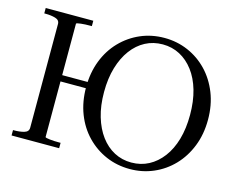

<svg xmlns="http://www.w3.org/2000/svg" viewBox="-101 -871 1278 1033"><g transform="rotate(15 538.5 -355.0)"><path d="M183 -384H408V-349H183ZM36 0V-30H42Q74 -30 98 -37Q122 -44 122 -66V-644Q122 -666 98 -673Q74 -680 42 -680H36V-710H301V-680H292Q279 -680 265.5 -679.5Q252 -679 240.5 -677.5Q229 -676 222 -674.5Q215 -673 215 -670V-40Q215 -37 222 -35.5Q229 -34 240.5 -32.5Q252 -31 265.5 -30.5Q279 -30 292 -30H301V0ZM696 10Q625 10 563.5 -16.5Q502 -43 455 -91.5Q408 -140 382 -207Q356 -274 356 -355Q356 -436 382 -503Q408 -570 455 -618.5Q502 -667 563.5 -693.5Q625 -720 696 -720Q766 -720 827.5 -693.5Q889 -667 935.5 -618.5Q982 -570 1008.5 -503Q1035 -436 1035 -355Q1035 -274 1008.5 -207Q982 -140 935.5 -91.5Q889 -43 827.5 -16.5Q766 10 696 10ZM695 -26Q748 -26 791.5 -49Q835 -72 867.5 -115Q900 -158 917.5 -218.5Q935 -279 935 -355Q935 -431 917.5 -491.5Q900 -552 867.5 -595Q835 -638 791.5 -661Q748 -684 696 -684Q643 -684 599.5 -661Q556 -638 524 -595Q492 -552 474 -491.5Q456 -431 456 -355Q456 -279 474 -218.5Q492 -158 524 -115Q556 -72 599.5 -49Q643 -26 695 -26Z"/></g></svg>

Font: Roboto Serif 144pt
Style: Regular
Weight: 400
Version: Version 1.008